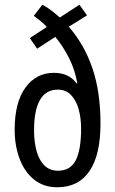

<svg xmlns="http://www.w3.org/2000/svg" viewBox="-20 -782 487 812"><path d="M159 -762Q178 -752 196 -738.5Q214 -725 233 -708L316 -762L348 -717L271 -669Q337 -593 371 -493Q405 -393 405 -259Q405 -127 358.5 -58.5Q312 10 222 10Q164 10 123.5 -23Q83 -56 62.5 -111.5Q42 -167 42 -233Q42 -349 87.5 -411.5Q133 -474 208 -474Q272 -474 304 -429L307 -430Q297 -486 273 -534.5Q249 -583 214 -626L137 -576L106 -621L178 -668Q165 -682 151 -693.5Q137 -705 123 -715ZM225 -403Q124 -403 124 -230Q124 -183 134.5 -144Q145 -105 167.5 -82.5Q190 -60 225 -60Q278 -60 300.5 -104.5Q323 -149 323 -238Q323 -283 312.5 -320.5Q302 -358 280 -380.5Q258 -403 225 -403Z"/></svg>

Font: Noto Sans ExtraCondensed
Style: Regular
Weight: 400
Width: 2
Designer: Monotype Design Team
Foundry: Monotype Imaging Inc.
Version: Version 2.013; ttfautohint (v1.8.4.7-5d5b)